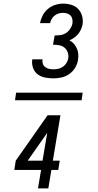

<svg xmlns="http://www.w3.org/2000/svg" viewBox="-20 -873 540 1061"><path d="M276 -440Q252 -440 229 -444.5Q206 -449 188.5 -462Q171 -475 163 -497Q155 -519 158 -542L159 -545H215V-544Q213 -531 217 -520Q221 -509 230.5 -502Q240 -495 251.5 -492.5Q263 -490 276 -490Q289 -490 302.5 -493Q316 -496 327.5 -504Q339 -512 347 -524.5Q355 -537 357 -550Q360 -567 354.5 -583Q349 -599 336.5 -609.5Q324 -620 307 -623Q290 -626 273 -626L282 -677Q298 -677 313.5 -679Q329 -681 343 -689.5Q357 -698 367 -712.5Q377 -727 380 -742Q382 -754 380 -766Q378 -778 370.5 -786.5Q363 -795 351.5 -798.5Q340 -802 328 -802Q316 -802 304 -798.5Q292 -795 282 -787Q272 -779 265.5 -768Q259 -757 257 -745H201Q205 -766 215.5 -787Q226 -808 244.5 -823.5Q263 -839 285 -846Q307 -853 329 -853Q353 -853 375.5 -846Q398 -839 413 -822.5Q428 -806 434 -783Q440 -760 436 -736Q433 -723 427 -709.5Q421 -696 411.5 -684.5Q402 -673 389.5 -664.5Q377 -656 364 -650Q378 -643 388 -631.5Q398 -620 404.5 -605.5Q411 -591 412.5 -575Q414 -559 411 -542Q408 -520 395.5 -499Q383 -478 363 -464Q343 -450 320.5 -445Q298 -440 276 -440ZM63 -319 69 -361H437L431 -319ZM190 168 207 66H59L67 15L243 -236H314L272 15H310L302 66H264L247 168ZM215 15 241 -139 133 15Z"/></svg>

Font: Iosevka SS18 Light
Style: Italic
Weight: 300
Italic angle: -9°
Monospace: yes
Designer: Belleve Invis
Foundry: Belleve Invis
Version: Version 25.1.1; ttfautohint (v1.8.4)